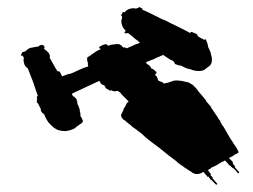

<svg xmlns="http://www.w3.org/2000/svg" viewBox="-20 -520 709 537"><path d="M647.5 -36.1 649.4 -38.1Q642.6 -44.9 636.7 -52.7Q637.7 -53.7 637.7 -54.7Q632.8 -59.6 630.9 -63.5Q630.9 -64.5 631.8 -65.4Q629.9 -67.4 628.9 -69.3L625 -73.2L620.1 -78.1L631.8 -84Q637.7 -88.9 641.6 -89.8L647.5 -93.8Q647.5 -95.7 643.6 -102.5L637.7 -112.3Q632.8 -118.2 631.8 -121.1Q625 -130.9 617.2 -144.5Q615.2 -147.5 605.5 -165Q601.6 -168.9 596.7 -178.7Q596.7 -180.7 595.7 -181.6L594.7 -183.6L592.8 -185.5Q589.8 -189.5 589.8 -190.4L574.2 -213.9Q571.3 -216.8 570.3 -219.7Q569.3 -222.7 567.4 -224.6L564.5 -227.5Q563.5 -229.5 560.5 -232.4L558.6 -234.4Q556.6 -236.3 555.7 -240.2Q553.7 -242.2 551.8 -244.1L549.8 -247.1Q542 -256.8 538.1 -260.7Q526.4 -276.4 524.4 -277.3Q519.5 -283.2 514.6 -285.2L511.7 -287.1Q510.7 -287.1 509.8 -288.1L507.8 -289.1L503.9 -290Q502.9 -291 500 -291Q497.1 -291 496.1 -292Q493.2 -292 492.2 -293Q489.3 -293 488.3 -293.9H484.4Q483.4 -294.9 473.6 -294.9Q465.8 -294.9 464.8 -293.9L453.1 -290Q452.1 -289.1 450.2 -289.1Q449.2 -288.1 446.3 -288.1Q443.4 -288.1 442.4 -287.1Q440.4 -287.1 439.5 -286.1H438.5Q433.6 -292 427.7 -292Q427.7 -293 425.8 -293L424.8 -293.9Q423.8 -294.9 422.9 -294.9Q421.9 -294.9 421.9 -295.9L420.9 -296.9Q421.9 -297.9 421.9 -298.8Q421.9 -299.8 420.9 -300.8Q419.9 -300.8 418.9 -304.7Q418 -305.7 418 -306.6L417 -307.6L416 -308.6Q414.1 -308.6 414.1 -309.6Q414.1 -314.5 418 -315.4Q418 -317.4 417 -318.4Q417 -320.3 414.1 -321.3L410.2 -325.2Q408.2 -327.1 406.2 -327.1Q404.3 -327.1 402.3 -330.1Q401.4 -333 398.4 -335.9L396.5 -337.9L394.5 -338.9Q394.5 -339.8 393.6 -339.8Q392.6 -339.8 391.6 -340.8L390.6 -341.8L389.6 -343.8Q388.7 -343.8 388.7 -344.7L387.7 -345.7Q392.6 -347.7 402.3 -351.6Q403.3 -352.5 404.3 -352.5Q406.2 -353.5 407.2 -353.5Q408.2 -353.5 409.7 -354Q411.1 -354.5 412.1 -355.5L413.1 -356.4Q414.1 -357.4 415 -357.4H417L418 -358.4L421.9 -360.4Q423.8 -360.4 424.8 -361.3Q425.8 -361.3 426.8 -362.3Q429.7 -363.3 433.6 -365.2Q434.6 -366.2 436.5 -366.2L448.2 -358.4Q458 -351.6 460 -351.6L463.9 -349.6L466.8 -346.7Q468.8 -341.8 469.7 -340.8L475.6 -338.9L480.5 -336.9H485.4Q486.3 -335.9 491.2 -334L501 -329.1L508.8 -327.1Q514.6 -326.2 517.6 -324.2Q538.1 -318.4 550.8 -324.2Q554.7 -327.1 558.6 -330.1Q562.5 -333 564.5 -334.5Q566.4 -335.9 567.4 -336.9Q574.2 -343.8 572.3 -359.4L568.4 -375L566.4 -378.9Q566.4 -380.9 565.4 -381.8Q564.5 -382.8 564.5 -383.8Q561.5 -388.7 561.5 -391.6Q561.5 -394.5 560.5 -395.5V-398.4Q559.6 -399.4 559.6 -400.4Q558.6 -400.4 558.6 -402.3Q558.6 -404.3 557.6 -404.3L555.7 -410.2Q554.7 -409.2 549.8 -409.2Q548.8 -410.2 544.9 -412.1L539.1 -415L533.2 -418.9Q532.2 -419.9 532.2 -420.9V-422.9Q532.2 -423.8 525.4 -426.8Q524.4 -427.7 523.4 -427.7Q521.5 -427.7 521.5 -428.7Q520.5 -429.7 517.6 -429.7L515.6 -430.7Q514.6 -431.6 512.7 -429.7V-426.8Q510.7 -428.7 499 -434.6L473.6 -447.3Q457 -455.1 438.5 -464.8H436.5Q382.8 -492.2 378.9 -492.2Q377.9 -493.2 377.9 -496.1Q377 -497.1 376 -497.1Q375 -498 374 -498Q373 -498 373 -499Q372.1 -500 369.1 -500Q366.2 -497.1 360.4 -496.1H357.4Q356.4 -497.1 354.5 -497.1Q337.9 -497.1 328.1 -485.4Q326.2 -485.4 325.2 -486.3Q324.2 -486.3 323.2 -487.3V-485.4Q323.2 -484.4 322.3 -483.4Q321.3 -482.4 321.3 -481.4Q321.3 -480.5 320.3 -480.5Q319.3 -479.5 319.3 -477.5V-476.6Q320.3 -475.6 320.3 -474.6H321.3V-468.8Q320.3 -467.8 320.3 -464.8Q319.3 -463.9 319.3 -461.9Q319.3 -445.3 331.1 -434.6Q331.1 -432.6 330.1 -431.6Q329.1 -431.6 328.1 -430.7Q327.1 -429.7 329.1 -427.7Q330.1 -426.8 333 -426.8H335Q335.9 -427.7 337.9 -427.7Q343.8 -423.8 352.5 -416Q356.4 -412.1 365.2 -406.2L371.1 -400.4L367.2 -398.4Q366.2 -398.4 364.3 -397.5Q362.3 -396.5 361.3 -396.5Q356.4 -395.5 354.5 -393.6L352.5 -392.6L334 -384.8L330.1 -386.7Q330.1 -387.7 329.1 -387.7Q326.2 -387.7 325.2 -386.7L320.3 -391.6Q320.3 -392.6 318.4 -393.6L316.4 -394.5L314.5 -395.5Q314.5 -396.5 313.5 -396.5H302.7Q301.8 -395.5 293.9 -395.5Q293 -394.5 288.1 -394.5Q284.2 -392.6 283.2 -391.6L281.2 -393.6Q277.3 -396.5 274.4 -396.5L268.6 -394.5Q263.7 -392.6 262.7 -391.6Q255.9 -388.7 257.8 -385.7Q259.8 -383.8 260.7 -383.8Q261.7 -382.8 262.7 -382.8Q254.9 -379.9 253.9 -378.9Q250 -377 247.1 -375Q241.2 -371.1 240.2 -370.1Q239.3 -369.1 237.3 -368.2Q235.4 -367.2 234.4 -366.2Q231.4 -363.3 230.5 -363.3L225.6 -360.4Q224.6 -360.4 224.6 -359.4Q223.6 -358.4 223.6 -355.5Q223.6 -347.7 225.6 -345.7V-344.7Q226.6 -343.8 225.6 -341.8V-339.8Q226.6 -338.9 226.6 -334Q211.9 -330.1 196.3 -322.3Q176.8 -312.5 169.9 -312.5Q160.2 -308.6 154.3 -306.6V-305.7Q154.3 -307.6 152.3 -309.6Q150.4 -311.5 150.4 -313.5Q148.4 -317.4 147.5 -318.4L146.5 -320.3H143.6Q140.6 -320.3 138.7 -323.2Q138.7 -325.2 137.7 -326.2Q135.7 -328.1 134.8 -330.1Q130.9 -337.9 128.9 -340.8L120.1 -356.4L119.1 -357.4Q121.1 -367.2 115.2 -373Q110.4 -378.9 105.5 -380.9L104.5 -382.8Q103.5 -382.8 103.5 -383.8Q103.5 -385.7 104.5 -386.7Q104.5 -390.6 103.5 -391.6Q95.7 -396.5 93.8 -393.6L90.8 -392.6Q86.9 -391.6 88.9 -389.6Q85.9 -390.6 63.5 -385.7Q52.7 -379.9 51.8 -376V-377Q50.8 -376 47.9 -376V-375H43L38.1 -365.2Q39.1 -364.3 41 -364.3H43L46.9 -358.4Q44.9 -352.5 46.9 -344.7Q48.8 -334 57.6 -329.1Q60.5 -321.3 66.4 -306.6Q72.3 -292 73.2 -289.1Q75.2 -283.2 77.1 -277.3Q79.1 -271.5 80.6 -266.6Q82 -261.7 83 -259.8L85.9 -252Q83 -250 83 -249Q83 -244.1 84 -243.2Q83 -242.2 83 -234.4Q83 -232.4 84 -232.4Q85 -231.4 85.9 -231.4Q91.8 -218.8 94.7 -213.9Q93.8 -212.9 93.8 -211.9L95.7 -208L97.7 -205.1L99.6 -203.1L101.6 -202.1L103.5 -200.2Q108.4 -187.5 116.2 -176.8Q127 -165 134.8 -160.2Q144.5 -153.3 164.1 -153.3Q181.6 -156.2 190.4 -162.1L194.3 -166Q195.3 -166 196.3 -167L197.3 -168L199.2 -168.9L201.2 -170.9Q202.1 -170.9 204.1 -172.9Q205.1 -173.8 209 -175.8L210 -177.7Q210.9 -177.7 210.9 -178.7Q212.9 -181.6 210.9 -184.6Q210 -185.5 210 -186.5Q209 -187.5 209 -188.5Q209 -190.4 208 -191.4L206.1 -193.4Q205.1 -194.3 205.1 -195.3Q205.1 -205.1 204.1 -206.1Q203.1 -207 203.1 -210.9Q203.1 -214.8 202.1 -215.8L199.2 -224.6Q196.3 -227.5 196.3 -232.4V-236.3L194.3 -238.3Q195.3 -239.3 195.3 -240.2L191.4 -246.1H190.4Q188.5 -248 187.5 -250H184.6L180.7 -257.8Q244.1 -287.1 257.8 -293.9Q257.8 -293 258.8 -292L260.7 -290V-289.1Q260.7 -287.1 263.7 -285.2L265.6 -283.2Q268.6 -283.2 269.5 -282.2Q269.5 -281.2 271.5 -281.2L272.5 -280.3L274.4 -276.4Q275.4 -275.4 275.4 -274.4Q275.4 -273.4 276.4 -273.4L278.3 -271.5Q279.3 -271.5 284.2 -268.6Q287.1 -265.6 289.1 -266.6Q292 -268.6 294.9 -265.6Q302.7 -263.7 302.7 -264.6Q303.7 -265.6 307.6 -265.6H309.6L315.4 -261.7L318.4 -258.8L319.3 -256.8L329.1 -247.1L339.8 -236.3L334 -230.5Q333 -227.5 331.1 -223.6L327.1 -217.8Q326.2 -216.8 325.2 -212.9Q324.2 -209 323.2 -208L321.3 -204.1Q320.3 -201.2 319.3 -201.2Q316.4 -193.4 326.2 -184.6Q327.1 -184.6 328.1 -183.6L330.1 -182.6Q332 -181.6 332 -180.7L335 -177.7L336.9 -176.8Q337.9 -175.8 338.9 -174.8Q339.8 -173.8 340.8 -173.8L342.8 -171.9Q343.8 -171.9 343.8 -170.9L345.7 -169.9L347.7 -168L350.6 -165Q351.6 -165 377 -145.5Q387.7 -134.8 399.4 -126Q427.7 -105.5 452.1 -85L471.7 -70.3Q478.5 -63.5 487.3 -57.6L491.2 -55.7L494.1 -52.7L496.1 -51.8Q496.1 -50.8 497.1 -50.8Q498 -50.8 499 -49.8Q501 -47.9 502 -47.9L510.7 -42Q511.7 -41 515.6 -39.1L517.6 -37.1Q527.3 -31.2 538.1 -34.2Q539.1 -34.2 540 -35.2H541Q542 -35.2 543 -36.1L548.8 -39.1L550.8 -37.1Q552.7 -35.2 553.7 -33.2L558.6 -28.3Q558.6 -27.3 559.6 -26.4L560.5 -25.4Q562.5 -25.4 562.5 -26.4L564.5 -24.4Q564.5 -23.4 565.4 -22.5L567.4 -20.5L569.3 -16.6L570.3 -17.6L585 -2.9L587.9 -5.9L574.2 -21.5Q575.2 -22.5 575.2 -23.4L572.3 -26.4L570.3 -28.3Q570.3 -29.3 569.3 -29.3L568.4 -31.2L570.3 -33.2L566.4 -37.1L565.4 -39.1Q563.5 -41 562.5 -43L560.5 -43.9L562.5 -44.9L564.5 -45.9Q564.5 -46.9 565.4 -46.9Q568.4 -47.9 570.3 -49.8Q572.3 -52.7 577.1 -53.7L585 -57.6L599.6 -66.4L601.6 -67.4Q601.6 -68.4 602.5 -68.4H604.5Q605.5 -68.4 606.4 -69.3L607.4 -70.3L609.4 -71.3Q616.2 -64.5 622.1 -56.6L623 -57.6L631.8 -48.8Q631.8 -49.8 632.8 -49.8Q639.6 -43 645.5 -35.2Q646.5 -35.2 647.5 -36.1Z"/></svg>

Font: My Font
Style: x-wing-ships
Weight: 500
Version: Version 0.001